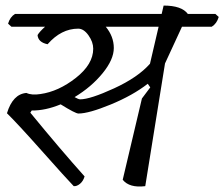

<svg xmlns="http://www.w3.org/2000/svg" viewBox="-20 -669 806 690"><path d="M262 -261Q251 -261 198 -294Q142 -271 94 -272L89 -264Q198 -131 284 -35Q279 -18 267.5 -8.5Q256 1 245 0Q218 -28 130 -127Q42 -226 5 -262Q26 -331 75 -335Q94 -326 125 -331Q190 -340 252.5 -389Q315 -438 315 -494Q315 -518 298 -542Q281 -566 261 -566Q200 -566 151 -510Q117 -517 115 -543Q122 -555 142 -573H21L9 -584Q16 -608 34 -619H561L568 -649Q633 -649 655 -619H754L766 -608Q759 -584 741 -573H634L573 -441L502 0Q445 7 421 -23L490 -315L520 -355L511 -368Q457 -326 378 -293.5Q299 -261 262 -261ZM360 -573Q389 -538 389 -496.5Q389 -455 348.5 -405.5Q308 -356 248 -320Q262 -312 268 -312Q304 -312 390 -351.5Q476 -391 519 -440L550 -573Z"/></svg>

Font: Tillana
Style: Regular
Weight: 400
Designer: Lipi Raval (Devanagari, Latin), Jonny Pinhorn (Latin)
Foundry: Indian Type Foundry
Version: Version 2.003;PS 1.0;hotconv 1.0.79;makeotf.lib2.5.61930; tt